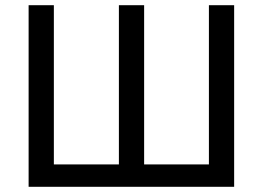

<svg xmlns="http://www.w3.org/2000/svg" viewBox="-20 -718 1010 738"><path d="M90 -698H187V-86H437V-698H534V-86H783V-698H880V0H90Z"/></svg>

Font: IBM Plex Sans Text
Style: Regular
Weight: 450
Designer: Mike Abbink, Paul van der Laan, Pieter van Rosmalen
Foundry: Bold Monday
Version: Version 3.005